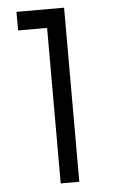

<svg xmlns="http://www.w3.org/2000/svg" viewBox="-54 -787 490 824"><g transform="rotate(-5 191.5 -375.0)"><path d="M173.8 0V-669.9H48.8V-750H253.9V0Z"/></g></svg>

Font: Now
Style: Regular
Weight: 400
Designer: Alfredo Marco Pradil
Foundry: Alfredo Marco Pradil
Version: Version 1.002;PS 001.002;hotconv 1.0.88;makeotf.lib2.5.64775